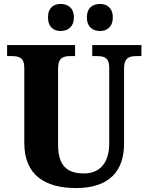

<svg xmlns="http://www.w3.org/2000/svg" viewBox="-20 -942 751 972"><path d="M487 -785C518 -785 551 -803 551 -854C551 -905 518 -922 487 -922C452 -922 420 -905 420 -854C420 -803 452 -785 487 -785ZM287 -785C320 -785 354 -803 354 -854C354 -905 320 -922 287 -922C254 -922 223 -905 223 -854C223 -803 254 -785 287 -785ZM365 10C537 10 608 -80 608 -214V-595C608 -651 636 -658 671 -658H696V-714H447V-658H471C506 -658 533 -651 533 -599V-216C533 -111 479 -64 406 -64C323 -64 274 -99 274 -210V-595C274 -651 302 -658 336 -658H360V-714H16V-658H40C75 -658 103 -651 103 -599V-218C103 -54 210 10 365 10Z"/></svg>

Font: Noto Serif Hebrew SemiCondensed ExtraBold
Style: Regular
Weight: 800
Width: 4
Designer: Monotype Design Team
Foundry: Monotype Imaging Inc.
Version: Version 2.004